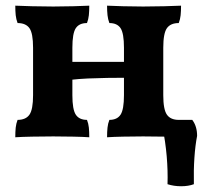

<svg xmlns="http://www.w3.org/2000/svg" viewBox="-20 -481 733 677"><path d="M357.5 3Q357.5 -16.7 359.1 -31.2Q360.6 -45.6 365.7 -58.3Q393 -58.3 405.1 -76.6Q417.1 -94.8 417.1 -145.3V-312.7Q417.1 -363.7 405.1 -381.7Q393 -399.7 365.7 -399.7Q360.6 -412.9 359.1 -427.3Q357.5 -441.7 357.5 -461Q379.5 -460 414 -459Q448.4 -458 484.6 -458Q522.9 -458 559.4 -459Q595.9 -460 618.4 -461Q618.4 -441.7 616.9 -427.3Q615.4 -412.9 610.3 -399.7Q581.4 -399.7 568.6 -381.7Q555.7 -363.7 555.7 -312.7V-145.3Q555.7 -94.8 568.6 -76.6Q581.4 -58.3 610.3 -58.3Q615.4 -45.6 616.9 -31.2Q618.4 -16.7 618.4 3Q595.9 1.5 559.4 0.8Q522.9 0 484.6 0Q448.4 0 414 0.8Q379.5 1.5 357.5 3ZM33.9 3Q33.9 -16.7 35.4 -31.2Q37 -45.6 42 -58.3Q70.9 -58.3 83.8 -76.6Q96.6 -94.8 96.6 -145.3V-312.7Q96.6 -363.7 83.8 -381.7Q70.9 -399.7 42 -399.7Q37 -412.9 35.4 -427.3Q33.9 -441.7 33.9 -461Q56.9 -460 93.5 -459Q130 -458 167.8 -458Q203.9 -458 238.6 -459Q273.3 -460 294.8 -461Q294.8 -441.7 293.3 -427.3Q291.8 -412.9 286.7 -399.7Q259.4 -399.7 247.3 -381.7Q235.2 -363.7 235.2 -312.7V-145.3Q235.2 -94.8 247.3 -76.6Q259.4 -58.3 286.7 -58.3Q291.8 -45.6 293.3 -31.2Q294.8 -16.7 294.8 3Q273.3 1.5 238.6 0.8Q203.9 0 167.8 0Q130 0 93.5 0.8Q56.9 1.5 33.9 3ZM230.7 -199.7V-262.9H421.7V-206.8Q393.2 -206.8 358.5 -206.3Q323.8 -205.8 290.2 -204.3Q256.6 -202.7 230.7 -199.7ZM570.7 168.5Q572.2 121.8 567.8 69.8Q563.3 17.7 553.2 -30.7V-58.3H657.9Q675 -35.9 675 -1.9Q668.5 31.3 665.5 75Q662.5 118.8 663.6 168.5Q644.3 175.7 618.7 175.7Q593 175.7 570.7 168.5Z"/></svg>

Font: Vollkorn
Style: Regular
Weight: 400
Designer: Friedrich Althausen
Foundry: Friedrich Althausen
Version: Version 5.001